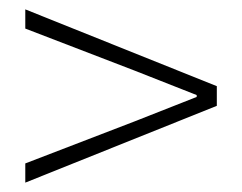

<svg xmlns="http://www.w3.org/2000/svg" viewBox="-20 -537 517 410"><path d="M34 -147 443 -311V-353L34 -517V-476L268 -386L400 -334V-330L268 -278L34 -188Z"/></svg>

Font: Source Sans Pro Light
Style: Regular
Weight: 300
Designer: Paul D. Hunt
Foundry: Adobe Systems Incorporated
Version: Version 3.006;hotconv 1.0.111;makeotfexe 2.5.65597